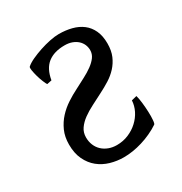

<svg xmlns="http://www.w3.org/2000/svg" viewBox="-122 -560 630 666"><g transform="rotate(-30 193.0 -227.5)"><path d="M43 -118.7Q43 -149.4 53.7 -173.3Q64.5 -197.3 81.5 -215.8Q98.6 -234.4 119.9 -248.3Q141.1 -262.2 162.6 -272.9Q183.1 -283.7 202.4 -293.7Q221.7 -303.7 236.8 -314.7Q252 -325.7 261.2 -338.1Q270.5 -350.6 270.5 -366.2Q270.5 -377.9 265.9 -388.7Q261.2 -399.4 252.2 -407.5Q243.2 -415.5 230.5 -420.2Q217.8 -424.8 201.7 -424.8Q159.2 -424.8 134 -405Q108.9 -385.3 101.6 -342.3L82.5 -338.4Q79.6 -342.3 74.5 -354.7Q69.3 -367.2 65.4 -381.1Q61.5 -395 59.6 -406.7Q57.6 -418.5 60.5 -421.4Q70.3 -430.2 88.1 -438.5Q106 -446.8 126.5 -453.6Q147 -460.4 167.5 -464.6Q188 -468.8 203.6 -468.8Q231.4 -468.8 255.1 -462.6Q278.8 -456.5 296.4 -443.1Q314 -429.7 324 -408.2Q334 -386.7 334 -356.4Q334 -327.6 325 -306.6Q315.9 -285.6 301 -269.5Q286.1 -253.4 267.1 -241.5Q248 -229.5 227.5 -219.2Q205.1 -207.5 183.3 -196.5Q161.6 -185.5 144.5 -173.1Q127.4 -160.6 116.9 -145.5Q106.4 -130.4 106.4 -110.8Q106.4 -93.8 112.3 -79.6Q118.2 -65.4 128.9 -55.4Q139.6 -45.4 154.3 -39.8Q168.9 -34.2 186.5 -34.2Q211.9 -34.2 233.6 -43.5Q255.4 -52.7 271.7 -67.9Q288.1 -83 297.9 -102.5Q307.6 -122.1 308.6 -142.6L329.6 -147.9Q333 -136.7 335.2 -117.7Q337.4 -98.6 338.1 -79.8Q338.9 -61 337.6 -46.6Q336.4 -32.2 333 -30.8Q316.9 -20 298.3 -11.5Q279.8 -2.9 260.5 2.9Q241.2 8.8 222.4 11.7Q203.6 14.6 186.5 14.6Q159.2 14.6 133.3 7.1Q107.4 -0.5 87.4 -16.6Q67.4 -32.7 55.2 -58.1Q43 -83.5 43 -118.7Z"/></g></svg>

Font: Noto Serif Devanagari
Style: Bold
Weight: 700
Designer: Monotype Design Team
Foundry: Monotype Imaging Inc.
Version: Version 1.01